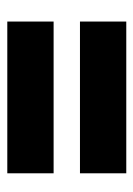

<svg xmlns="http://www.w3.org/2000/svg" viewBox="62 -602 374 539"><g transform="rotate(-90 249.5 -332.0)"><path d="M33 -499H459V-369H33ZM33 -295H459V-165H33Z"/></g></svg>

Font: Khand Variable Light
Style: Regular
Weight: 300
Designer: Satya Rajpurohit
Foundry: Indian Type Foundry
Version: Version 3.000